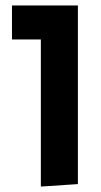

<svg xmlns="http://www.w3.org/2000/svg" viewBox="-20 -556 370 705"><path d="M130 129V-411H24V-536H266V120Z"/></svg>

Font: Secular One
Style: Regular
Weight: 400
Designer: Michal Sahar
Foundry: Hagilda
Version: Version 1.002; ttfautohint (v1.8.4.7-5d5b);gftools[0.9.29]